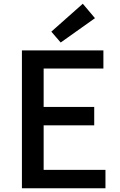

<svg xmlns="http://www.w3.org/2000/svg" viewBox="-20 -1005 640 1025"><path d="M304 -778 487 -908 422 -985 254 -836ZM97 0H543V-98H213V-336H483V-434H213V-639H532V-736H97Z"/></svg>

Font: Spoqa Han Sans Neo Medium
Style: Regular
Weight: 500
Designer: [Spoqa Han Sans Neo] Dong-huui Kim  Younghwa Kang  Yujin Lee  [Noto Sans] Ryoko NISHIZUKA  (kana & ideographs); Paul D. 
Foundry: Spoqa (http://www.spoqa-han-sans.com)
Version: Version 1.000